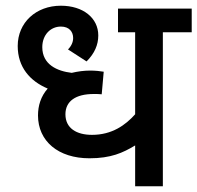

<svg xmlns="http://www.w3.org/2000/svg" viewBox="-20 -652 691 672"><path d="M651 -539V-622H393V-539H453V-252C419 -214 372 -180 302 -180C248 -180 209 -203 209 -252C209 -298 245 -323 308 -323C316 -323 328 -323 336 -322L343 -401C333 -403 312 -405 296 -405C274 -405 252 -402 231 -397C180 -403 128 -426 128 -487C128 -530 157 -559 193 -559C223 -559 236 -540 236 -519C236 -505 230 -491 218 -479L283 -437C311 -465 324 -495 324 -528C324 -589 271 -632 193 -632C106 -632 42 -573 42 -491C42 -417 85 -368 147 -342C123 -315 113 -282 113 -248C113 -158 184 -98 293 -98C368 -98 410 -117 453 -143V0H550V-539Z"/></svg>

Font: Noto Sans Medium
Style: Italic
Weight: 500
Italic angle: -12°
Designer: Monotype Design Team
Foundry: Monotype Imaging Inc.
Version: Version 2.013